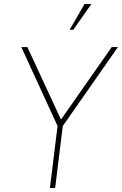

<svg xmlns="http://www.w3.org/2000/svg" viewBox="-20 -934 606 954"><path d="M400 -914H434L344 -786H326ZM228 0 266 -308 86 -700H116L283 -340L535 -700H566L292 -308L254 0Z"/></svg>

Font: Haskoy Thin
Style: Italic
Weight: 100
Designer: Ertekin Erdin
Foundry: Ertekin Erdin
Version: Version 2.000; ttfautohint (v1.8.4.7-5d5b)